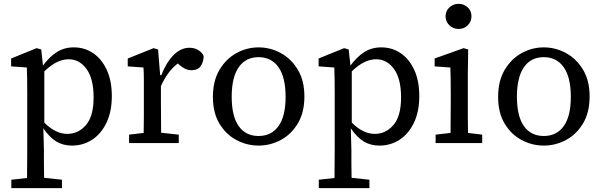

<svg xmlns="http://www.w3.org/2000/svg" viewBox="-20 -746 3140 1001"><path d="M338 -437Q308 -437 277.5 -422.5Q247 -408 211 -374V-107Q269 -48 331 -48Q388 -48 428 -94Q468 -140 468 -238Q468 -336 431 -386.5Q394 -437 338 -437ZM355 13Q308 13 272.5 -9Q237 -31 206 -77L209 38Q209 73 209 109Q209 145 210 181L303 191V235H39V191L121 182Q121 144 121.5 107.5Q122 71 122 34V-264Q122 -303 121.5 -333Q121 -363 120 -394L38 -400V-441L171 -495L195 -488L204 -404Q237 -449 275.5 -474Q314 -499 365 -499Q421 -499 465.5 -469Q510 -439 536.5 -382Q563 -325 563 -245Q563 -165 535.5 -107Q508 -49 461 -18Q414 13 355 13Z M653 0V-44L729 -53Q730 -91 730 -134.5Q730 -178 730 -213V-264Q730 -303 730 -333Q730 -363 728 -394L646 -400V-441L781 -495L804 -488L815 -355L819 -354V-352H820Q846 -419 884 -458Q922 -497 968 -497Q995 -497 1015 -484Q1035 -471 1042 -454Q1041 -422 1026 -401Q1011 -380 979 -380Q960 -380 945 -387.5Q930 -395 916 -407L907 -415Q878 -393 856.5 -363Q835 -333 819 -297V-213Q819 -178 819.5 -135Q820 -92 820 -54L912 -44V0Z M1328 13Q1267 13 1212.5 -16Q1158 -45 1124 -101.5Q1090 -158 1090 -241Q1090 -324 1124 -381.5Q1158 -439 1212.5 -469Q1267 -499 1328 -499Q1389 -499 1443.5 -469.5Q1498 -440 1532.5 -383Q1567 -326 1567 -243Q1567 -160 1533 -103Q1499 -46 1444.5 -16.5Q1390 13 1328 13ZM1328 -37Q1395 -37 1432 -88.5Q1469 -140 1469 -241Q1469 -343 1432 -395.5Q1395 -448 1328 -448Q1261 -448 1224.5 -395.5Q1188 -343 1188 -242Q1188 -140 1224.5 -88.5Q1261 -37 1328 -37Z M1941 -437Q1911 -437 1880.5 -422.5Q1850 -408 1814 -374V-107Q1872 -48 1934 -48Q1991 -48 2031 -94Q2071 -140 2071 -238Q2071 -336 2034 -386.5Q1997 -437 1941 -437ZM1958 13Q1911 13 1875.5 -9Q1840 -31 1809 -77L1812 38Q1812 73 1812 109Q1812 145 1813 181L1906 191V235H1642V191L1724 182Q1724 144 1724.5 107.5Q1725 71 1725 34V-264Q1725 -303 1724.5 -333Q1724 -363 1723 -394L1641 -400V-441L1774 -495L1798 -488L1807 -404Q1840 -449 1878.5 -474Q1917 -499 1968 -499Q2024 -499 2068.5 -469Q2113 -439 2139.5 -382Q2166 -325 2166 -245Q2166 -165 2138.5 -107Q2111 -49 2064 -18Q2017 13 1958 13Z M2251 0V-44L2329 -53Q2329 -91 2329.5 -134.5Q2330 -178 2330 -213V-263Q2330 -303 2329.5 -333Q2329 -363 2328 -394L2246 -400V-441L2397 -495L2421 -488L2419 -361V-213Q2419 -178 2419 -134.5Q2419 -91 2420 -53L2494 -44V0ZM2371 -595Q2343 -595 2323 -614Q2303 -633 2303 -661Q2303 -689 2323 -707.5Q2343 -726 2371 -726Q2399 -726 2418.5 -707.5Q2438 -689 2438 -661Q2438 -633 2418.5 -614Q2399 -595 2371 -595Z M2815 13Q2754 13 2699.5 -16Q2645 -45 2611 -101.5Q2577 -158 2577 -241Q2577 -324 2611 -381.5Q2645 -439 2699.5 -469Q2754 -499 2815 -499Q2876 -499 2930.5 -469.5Q2985 -440 3019.5 -383Q3054 -326 3054 -243Q3054 -160 3020 -103Q2986 -46 2931.5 -16.5Q2877 13 2815 13ZM2815 -37Q2882 -37 2919 -88.5Q2956 -140 2956 -241Q2956 -343 2919 -395.5Q2882 -448 2815 -448Q2748 -448 2711.5 -395.5Q2675 -343 2675 -242Q2675 -140 2711.5 -88.5Q2748 -37 2815 -37Z"/></svg>

Font: Source Serif 4 SmText
Style: Regular
Weight: 400
Designer: Frank Grießhammer
Foundry: Adobe
Version: Version 4.005;hotconv 1.1.0;makeotfexe 2.6.0